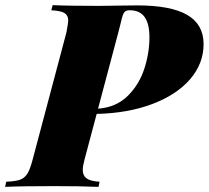

<svg xmlns="http://www.w3.org/2000/svg" viewBox="-68 -728 813 748"><path d="M254.4 -65.9Q254.4 -43.9 269.3 -33Q284.2 -22 319.8 -20L315.9 0Q247.1 -2.9 142.1 -2.9Q12.2 -2.9 -47.9 0L-43.9 -20Q-7.8 -21.5 10 -27.8Q27.8 -34.2 38.6 -51.3Q49.3 -68.4 59.1 -106L190.9 -602.1Q197.8 -640.1 197.8 -647.9Q197.8 -668 183.6 -677Q169.4 -686 131.8 -688L137.2 -708Q195.3 -705.1 319.8 -705.1Q343.8 -705.1 391.6 -706.1Q440.4 -707 465.8 -707Q597.7 -707 661.4 -669.9Q725.1 -632.8 725.1 -556.2Q725.1 -480.5 672.9 -419.7Q620.6 -358.9 525.9 -323Q431.2 -287.1 308.6 -284.2L261.2 -106Q254.4 -81.5 254.4 -65.9ZM514.2 -583Q514.2 -634.8 495.6 -661.4Q477.1 -688 437 -688Q425.8 -688 419.9 -683.6Q414.1 -679.2 410.6 -669.4Q407.2 -659.7 401.9 -636.7L393.1 -602.1L314 -304.7Q383.8 -309.6 428.7 -353.5Q473.6 -397.5 493.9 -459.2Q514.2 -521 514.2 -583Z"/></svg>

Font: TypoPRO Playfair Display SC
Style: Italic
Weight: 900
Italic angle: -14°
Designer: Claus Eggers Sørensen
Foundry: Claus Eggers Sørensen
Version: Version 1.004;PS 001.004;hotconv 1.0.70;makeotf.lib2.5.58329